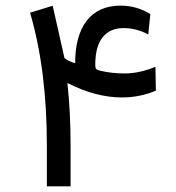

<svg xmlns="http://www.w3.org/2000/svg" viewBox="-20 -658 619 676"><path d="M332 -409.2Q372.6 -399.4 418.5 -399.4Q471.2 -399.4 527.3 -422.9L528.8 -338.9Q472.7 -314.9 408.7 -314.9Q317.9 -314.9 217.3 -365.7Q228.5 -264.2 228.5 -146.5V-2H145V-146.5Q145 -411.6 85.9 -613.3L165.5 -637.7L207 -453.6Q220.7 -442.4 244.6 -435.5Q244.6 -533.2 285.9 -585.7Q327.1 -638.2 404.8 -638.2Q461.4 -638.2 509.3 -608.4L502 -536.6Q460 -559.1 415 -559.1Q367.7 -559.1 341.6 -527.1Q315.4 -495.1 315.4 -429.2Q315.4 -418.9 318.8 -415.3Q322.3 -411.6 332 -409.2Z"/></svg>

Font: Shabnam FD
Style: Regular
Weight: 400
Foundry: DejaVu fonts team - Redesigned by Saber Rastikerdar - Based on Vazir font
Version: Version 5.00;October 20, 2019;FontCreator 12.0.0.2547 64-bit